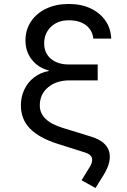

<svg xmlns="http://www.w3.org/2000/svg" viewBox="-20 -760 640 965"><path d="M325 -658Q270 -658 236 -625Q202 -592 202 -542Q202 -493 236 -464.5Q270 -436 325 -436H471V-356H329Q263 -356 221.5 -321Q180 -286 180 -230Q180 -152 296 -117L439 -73Q513 -50 528 0.5Q543 51 501 119L460 185L390 146L433 76Q447 52 442 34Q437 16 409 7L270 -37Q176 -67 130.5 -114Q85 -161 85 -230Q85 -274 102.5 -310.5Q120 -347 152 -371.5Q184 -396 225 -403V-406Q173 -419 140.5 -459.5Q108 -500 108 -557Q108 -610 135.5 -651.5Q163 -693 212 -716.5Q261 -740 325 -740Q389 -740 436 -717.5Q483 -695 510 -656Q537 -617 539 -566H449Q445 -607 413 -632.5Q381 -658 325 -658Z"/></svg>

Font: JetBrains Mono
Style: Regular
Weight: 400
Monospace: yes
Designer: Philipp Nurullin, Konstantin Bulenkov
Foundry: JetBrains
Version: Version 2.305